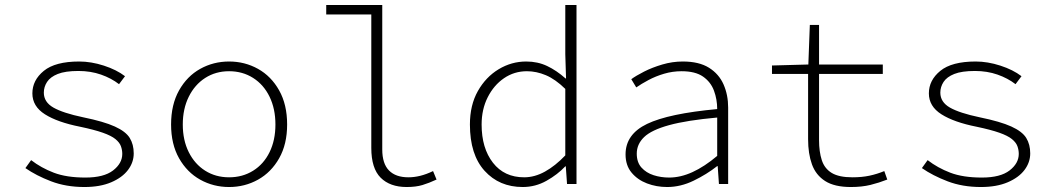

<svg xmlns="http://www.w3.org/2000/svg" viewBox="-20 -739 4240 771"><path d="M319 12Q245 12 185 -11Q125 -34 82 -64L105 -96Q145 -65 196 -45.5Q247 -26 323 -26Q397 -26 434 -54.5Q471 -83 471 -121Q471 -137 465.5 -152Q460 -167 443.5 -180.5Q427 -194 393 -206Q359 -218 302 -230Q211 -248 160.5 -280Q110 -312 110 -364Q110 -417 156 -454.5Q202 -492 298 -492Q346 -492 397 -475.5Q448 -459 482 -433L458 -401Q427 -425 385.5 -439.5Q344 -454 295 -454Q242 -454 212 -442Q182 -430 169 -410Q156 -390 156 -367Q156 -329 194.5 -307Q233 -285 314 -268Q397 -251 441 -231Q485 -211 501 -185Q517 -159 517 -123Q517 -87 494 -56.5Q471 -26 426.5 -7Q382 12 319 12Z M900 12Q837 12 784 -17.5Q731 -47 699 -103.5Q667 -160 667 -239Q667 -319 699 -376Q731 -433 784 -462.5Q837 -492 900 -492Q963 -492 1016 -462.5Q1069 -433 1101 -376Q1133 -319 1133 -239Q1133 -160 1101 -103.5Q1069 -47 1016 -17.5Q963 12 900 12ZM900 -27Q954 -27 996.5 -53.5Q1039 -80 1062.5 -128Q1086 -176 1086 -239Q1086 -302 1062.5 -350.5Q1039 -399 996.5 -426Q954 -453 900 -453Q846 -453 804 -426Q762 -399 738 -350.5Q714 -302 714 -239Q714 -176 738 -128Q762 -80 804 -53.5Q846 -27 900 -27Z M1613 12Q1546 12 1508.5 -25.5Q1471 -63 1471 -145V-681H1290V-719H1515V-139Q1515 -82 1542 -54.5Q1569 -27 1620 -27Q1643 -27 1667.5 -33Q1692 -39 1719 -52L1733 -18Q1703 -4 1676.5 4Q1650 12 1613 12Z M2079 12Q1985 12 1926 -53Q1867 -118 1867 -239Q1867 -317 1899 -373.5Q1931 -430 1982.5 -461Q2034 -492 2093 -492Q2139 -492 2177 -474Q2215 -456 2251 -424H2253L2250 -521V-719H2295V0H2257L2252 -71H2250Q2219 -38 2174.5 -13Q2130 12 2079 12ZM2085 -27Q2127 -27 2168.5 -50Q2210 -73 2250 -115V-382Q2210 -421 2172 -437Q2134 -453 2096 -453Q2045 -453 2004 -425Q1963 -397 1938.5 -348.5Q1914 -300 1914 -239Q1914 -144 1959.5 -85.5Q2005 -27 2085 -27Z M2659 12Q2616 12 2578 -2.5Q2540 -17 2516 -46Q2492 -75 2492 -119Q2492 -200 2578.5 -241.5Q2665 -283 2860 -301Q2860 -340 2847 -375Q2834 -410 2803 -431.5Q2772 -453 2717 -453Q2681 -453 2647 -443Q2613 -433 2584 -417.5Q2555 -402 2535 -388L2515 -421Q2534 -435 2566.5 -451.5Q2599 -468 2639.5 -480Q2680 -492 2722 -492Q2787 -492 2827 -467Q2867 -442 2885.5 -400Q2904 -358 2904 -307V0H2867L2862 -72H2860Q2818 -39 2765.5 -13.5Q2713 12 2659 12ZM2667 -26Q2713 -26 2761 -48Q2809 -70 2860 -113V-267Q2738 -256 2667 -236.5Q2596 -217 2566.5 -188.5Q2537 -160 2537 -122Q2537 -87 2556 -66Q2575 -45 2604.5 -35.5Q2634 -26 2667 -26Z M3397 12Q3331 12 3293.5 -12Q3256 -36 3240.5 -79Q3225 -122 3225 -180V-442H3080V-476L3226 -480L3232 -639H3269V-480H3525V-442H3269V-176Q3269 -130 3280 -96Q3291 -62 3320 -44.5Q3349 -27 3403 -27Q3441 -27 3471.5 -33.5Q3502 -40 3531 -52L3543 -18Q3510 -5 3475.5 3.5Q3441 12 3397 12Z M3919 12Q3845 12 3785 -11Q3725 -34 3682 -64L3705 -96Q3745 -65 3796 -45.5Q3847 -26 3923 -26Q3997 -26 4034 -54.5Q4071 -83 4071 -121Q4071 -137 4065.5 -152Q4060 -167 4043.5 -180.5Q4027 -194 3993 -206Q3959 -218 3902 -230Q3811 -248 3760.5 -280Q3710 -312 3710 -364Q3710 -417 3756 -454.5Q3802 -492 3898 -492Q3946 -492 3997 -475.5Q4048 -459 4082 -433L4058 -401Q4027 -425 3985.5 -439.5Q3944 -454 3895 -454Q3842 -454 3812 -442Q3782 -430 3769 -410Q3756 -390 3756 -367Q3756 -329 3794.5 -307Q3833 -285 3914 -268Q3997 -251 4041 -231Q4085 -211 4101 -185Q4117 -159 4117 -123Q4117 -87 4094 -56.5Q4071 -26 4026.5 -7Q3982 12 3919 12Z"/></svg>

Font: Source Code Pro ExtraLight Light
Style: Regular
Weight: 300
Monospace: yes
Version: Version 1.018;hotconv 1.0.116;makeotfexe 2.5.65601